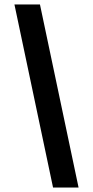

<svg xmlns="http://www.w3.org/2000/svg" viewBox="-20 -720 419 865"><path d="M45 -700H160L334 125H219Z"/></svg>

Font: Epunda Sans Black
Style: Regular
Weight: 900
Designer: Simon Atzbach
Foundry: typofactur
Version: Version 2.204; ttfautohint (v1.8.4.7-5d5b)